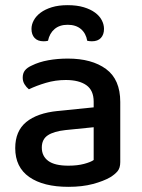

<svg xmlns="http://www.w3.org/2000/svg" viewBox="-20 -709 551 744"><path d="M245 -67Q280 -67 306 -74Q332 -81 343 -89V-216L234 -205Q188 -200 165 -184.5Q142 -169 142 -137Q142 -104 167 -85.5Q192 -67 245 -67ZM243 -482Q336 -482 391 -441.5Q446 -401 446 -314V-81Q446 -58 435.5 -45.5Q425 -33 407 -22Q381 -7 340 4Q299 15 245 15Q148 15 93.5 -23Q39 -61 39 -135Q39 -201 81.5 -236Q124 -271 204 -279L343 -293V-315Q343 -359 314.5 -379Q286 -399 235 -399Q195 -399 158 -388Q121 -377 92 -363Q82 -371 75 -382.5Q68 -394 68 -408Q68 -425 76.5 -436Q85 -447 103 -455Q131 -469 167 -475.5Q203 -482 243 -482ZM242 -613Q211 -613 191.5 -596.5Q172 -580 166 -551Q162 -550 158 -549.5Q154 -549 149 -549Q126 -549 114 -562Q102 -575 102 -597Q102 -614 111 -630.5Q120 -647 137.5 -660Q155 -673 181 -681Q207 -689 242 -689Q278 -689 304.5 -681Q331 -673 348.5 -660Q366 -647 374.5 -630.5Q383 -614 383 -597Q383 -575 371 -562Q359 -549 336 -549Q328 -549 318 -551Q313 -580 293.5 -596.5Q274 -613 242 -613Z"/></svg>

Font: Baloo Chettan 2 Medium
Style: Regular
Weight: 500
Designer: Maithili Shingre, Unnati Kotecha and Ek Type
Foundry: Ek Type
Version: Version 1.640;hotconv 1.0.111;makeotfexe 2.5.65597; ttfautoh